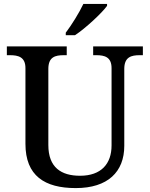

<svg xmlns="http://www.w3.org/2000/svg" viewBox="-20 -951 765 981"><path d="M316 -784V-771H363C418 -807 502 -886 527 -921V-931H406C385 -886 345 -822 316 -784ZM367 10C531 10 615 -73 615 -206V-599C615 -660 651 -669 694 -669H710V-714H456V-669H472C514 -669 550 -660 550 -603V-208C550 -114 497 -53 389 -53C293 -53 227 -95 227 -210V-599C227 -660 262 -669 306 -669H321V-714H15V-669H31C73 -669 110 -660 110 -603V-216C110 -53 208 10 367 10Z"/></svg>

Font: Noto Serif Georgian Medium
Style: Regular
Weight: 500
Designer: Monotype Design Team, Akaki Razmadze
Foundry: Google LLC
Version: Version 2.003